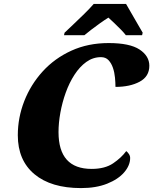

<svg xmlns="http://www.w3.org/2000/svg" viewBox="-20 -951 783 981"><path d="M394 10Q241 10 156 -61Q71 -132 71 -260Q71 -350 104 -434.5Q137 -519 198 -586Q259 -653 344.5 -692Q430 -731 535 -731Q643 -731 693 -698Q743 -665 743 -615Q743 -560 693.5 -533.5Q644 -507 570 -507Q570 -528 567.5 -554.5Q565 -581 557 -604.5Q549 -628 534.5 -643.5Q520 -659 496 -659Q455 -659 421 -634.5Q387 -610 360.5 -569Q334 -528 316 -478Q298 -428 288.5 -375.5Q279 -323 279 -276Q279 -88 448 -88Q516 -88 558 -116.5Q600 -145 625 -179Q631 -175 638 -165Q645 -155 645 -144Q645 -106 614.5 -70.5Q584 -35 527.5 -12.5Q471 10 394 10ZM310 -784Q330 -803 356.5 -828Q383 -853 410.5 -880Q438 -907 459 -931H624Q635 -912 650.5 -885Q666 -858 682 -830.5Q698 -803 709 -784L706 -771H623Q615 -782 598.5 -799Q582 -816 564 -833Q546 -850 534 -861Q516 -850 492 -833Q468 -816 446 -799Q424 -782 411 -771H307Z"/></svg>

Font: Noto Serif Black
Style: Italic
Weight: 900
Italic angle: -12°
Designer: Monotype Design Team
Foundry: Monotype Imaging Inc.
Version: Version 2.013